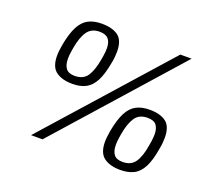

<svg xmlns="http://www.w3.org/2000/svg" viewBox="-119 -862 1175 1039"><g transform="rotate(20 468.5 -343.0)"><path d="M147 0 757 -686H822L213 0ZM262 -337Q202 -337 167 -362.5Q132 -388 132 -453Q132 -467 134 -483Q136 -499 139 -518Q152 -587 172.5 -626Q193 -665 224.5 -681.5Q256 -698 301 -698Q363 -698 396.5 -673Q430 -648 430 -583Q430 -569 428.5 -552.5Q427 -536 423 -517Q411 -449 390.5 -409.5Q370 -370 338.5 -353.5Q307 -337 262 -337ZM664 12Q605 12 570 -13.5Q535 -39 535 -104Q535 -118 537 -134.5Q539 -151 542 -169Q555 -238 575.5 -277Q596 -316 627.5 -332.5Q659 -349 704 -349Q765 -349 798.5 -324Q832 -299 832 -234Q832 -220 830.5 -203Q829 -186 825 -167Q814 -99 793.5 -59.5Q773 -20 741 -4Q709 12 664 12ZM258 -382Q308 -382 330.5 -416Q353 -450 364 -513Q367 -528 368.5 -539.5Q370 -551 371 -561Q372 -571 372 -580Q372 -616 356.5 -634.5Q341 -653 305 -653Q258 -653 234.5 -619Q211 -585 200 -521Q198 -507 196 -495.5Q194 -484 193.5 -474.5Q193 -465 193 -457Q193 -421 208 -401.5Q223 -382 258 -382ZM661 -33Q710 -33 733 -67Q756 -101 766 -164Q769 -179 770.5 -191Q772 -203 773 -212.5Q774 -222 774 -231Q774 -267 759 -285.5Q744 -304 708 -304Q660 -304 637 -270Q614 -236 603 -172Q601 -158 599 -146.5Q597 -135 596.5 -125.5Q596 -116 596 -108Q596 -72 611 -52.5Q626 -33 661 -33Z"/></g></svg>

Font: Archivo SemiBold ExtraLight
Style: Italic
Weight: 250
Italic angle: -10°
Version: Version 2.001